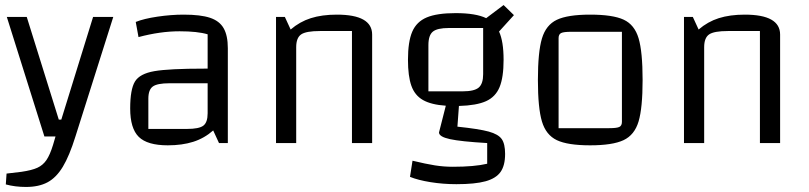

<svg xmlns="http://www.w3.org/2000/svg" viewBox="-20 -567 3205 761"><path d="M429 -500 279 -26Q255 51 229 94Q203 137 168.5 155.5Q134 174 83 174Q40 174 3 164L6 121L65 114Q106 108 128 98Q150 88 164 67.5Q178 47 190 8L200 -26H156L7 -500H86L213 -93H223L349 -500Z M883 -376V0H848L825 -50Q790 -19 746 -5Q702 9 645 9Q564 9 530 -24.5Q496 -58 496 -137Q496 -213 515 -244Q534 -275 592 -285Q650 -295 791 -295H803V-431Q763 -443 692 -443Q615 -443 529 -420L518 -480Q550 -493 604 -501Q658 -509 708 -509Q775 -509 812.5 -496.5Q850 -484 866.5 -455Q883 -426 883 -376ZM803 -118V-237H652Q603 -237 585.5 -224Q568 -211 568 -176V-56H721Q769 -56 786 -69Q803 -82 803 -118Z M1074 -500H1109L1132 -450Q1168 -481 1212 -495Q1256 -509 1315 -509Q1455 -509 1455 -430V0H1375V-444H1248Q1193 -444 1173.5 -430.5Q1154 -417 1154 -380V0H1074Z M1982 43Q1982 89 1964 114.5Q1946 140 1904.5 151.5Q1863 163 1789 163Q1736 163 1686.5 155Q1637 147 1605 134L1615 70Q1669 83 1704 88.5Q1739 94 1775 94Q1860 94 1911 82V0Q1807 -6 1763.5 -15.5Q1720 -25 1720 -42L1747 -148Q1689 -152 1656.5 -170.5Q1624 -189 1610.5 -227Q1597 -265 1597 -330Q1597 -402 1614 -441.5Q1631 -481 1671.5 -498Q1712 -515 1786 -515Q1866 -515 1907 -495L1976 -547L2017 -507L1958 -442Q1976 -403 1976 -330Q1976 -260 1960 -221.5Q1944 -183 1906.5 -166Q1869 -149 1799 -147L1793 -65Q1879 -56 1917 -45.5Q1955 -35 1968.5 -16Q1982 3 1982 43ZM1678 -205H1814Q1860 -205 1877.5 -220Q1895 -235 1895 -273V-456H1759Q1713 -456 1695.5 -441.5Q1678 -427 1678 -388Z M2112 -250Q2112 -361 2128 -414.5Q2144 -468 2187 -488.5Q2230 -509 2319 -509Q2409 -509 2452 -489Q2495 -469 2511 -415.5Q2527 -362 2527 -250Q2527 -139 2511 -85.5Q2495 -32 2451.5 -11.5Q2408 9 2319 9Q2230 9 2187 -11.5Q2144 -32 2128 -85.5Q2112 -139 2112 -250ZM2395 -59Q2425 -59 2435 -64Q2445 -69 2445 -84V-441H2244Q2214 -441 2204 -436Q2194 -431 2194 -416V-59Z M2691 -500H2726L2749 -450Q2785 -481 2829 -495Q2873 -509 2932 -509Q3072 -509 3072 -430V0H2992V-444H2865Q2810 -444 2790.5 -430.5Q2771 -417 2771 -380V0H2691Z"/></svg>

Font: Changa Light
Style: Regular
Weight: 300
Designer: Eduardo Rodriguez Tunni
Foundry: Eduardo Rodriguez Tunni
Version: Version 2.002; ttfautohint (v1.5) -l 8 -r 50 -G 110 -x 14 -H